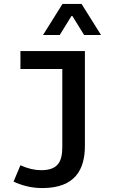

<svg xmlns="http://www.w3.org/2000/svg" viewBox="-20 -751 639 977"><path d="M84 -400H297V-3C297 74 273 115 189 115C157 115 121 107 84 90L49 173C89 192 138 206 195 206C363 206 412 111 412 -9V-491H84ZM199 -573H284L344 -670H348L408 -573H494L395 -731H298Z"/></svg>

Font: Source Code Pro Semibold
Style: Regular
Weight: 600
Monospace: yes
Designer: Paul D. Hunt
Foundry: Adobe Systems Incorporated
Version: Version 1.017;PS 1.000;hotconv 1.0.70;makeotf.lib2.5.5900